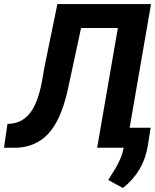

<svg xmlns="http://www.w3.org/2000/svg" viewBox="-52 -731 768 950"><path d="M695.3 -710.9 572.3 0H428.7L531.2 -592.3H349.1L281.7 -279.3Q247.6 -132.8 185.3 -67.6Q123 -2.4 27.3 0H-32.2L-15.1 -117.7L6.3 -119.6Q64.9 -126.5 102.5 -179.9Q140.1 -233.4 159.2 -348.1L168 -399.4L231.9 -710.9ZM556.2 199.2 483.4 159.7 519 102.5Q550.3 50.3 559.1 4.4L577.1 -99.1H693.4L679.2 -9.3Q659.2 117.2 556.2 199.2Z"/></svg>

Font: RobotoInd
Style: Bold Italic
Weight: 700
Italic angle: -12°
Designer: Google
Version: Version 2.001150; 2014